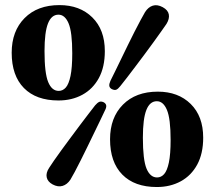

<svg xmlns="http://www.w3.org/2000/svg" viewBox="-20 -736 864 772"><path d="M219 -715.5Q301 -715.5 351.2 -666Q401.5 -616.5 401.5 -530.5Q401.5 -466.5 377.5 -422.2Q353.5 -378 311.2 -355Q269 -332 215 -332Q125.5 -332 76.2 -382Q27 -432 27 -524Q27 -611 78.8 -663.2Q130.5 -715.5 219 -715.5ZM270.5 -521.5Q270.5 -607 255.8 -642Q241 -677 215 -677Q187 -677 173 -641.8Q159 -606.5 159 -530.5Q159 -441.5 173.8 -406Q188.5 -370.5 216 -370.5Q232.5 -370.5 244.5 -384Q256.5 -397.5 263.5 -430.5Q270.5 -463.5 270.5 -521.5ZM463.5 -389.5Q454.5 -378 447.2 -375.2Q440 -372.5 429 -378Q420.5 -383 419.5 -390.8Q418.5 -398.5 424 -411Q431.5 -426 442.8 -449Q454 -472 467.2 -499.2Q480.5 -526.5 494.2 -554.8Q508 -583 521.2 -609Q534.5 -635 545.5 -655.5Q556.5 -676 563 -687Q576 -707.5 594.2 -713.2Q612.5 -719 634.5 -707Q655.5 -695.5 658.8 -678Q662 -660.5 649.5 -640Q642.5 -629.5 629.2 -611Q616 -592.5 599 -568.8Q582 -545 562.8 -519.5Q543.5 -494 525 -469.2Q506.5 -444.5 490.5 -423.8Q474.5 -403 463.5 -389.5ZM362.5 -312.5Q372 -323.5 379.5 -326.5Q387 -329.5 397.5 -324.5Q406.5 -319 407.2 -311Q408 -303 401.5 -291Q394.5 -275.5 383.2 -252.5Q372 -229.5 358.8 -202.2Q345.5 -175 331.8 -146.5Q318 -118 304.8 -91.8Q291.5 -65.5 280.8 -45.2Q270 -25 263 -13.5Q250 6 231.5 11.5Q213 17 191.5 5.5Q171.5 -5.5 167.8 -23Q164 -40.5 177.5 -61Q184 -71.5 197 -90.2Q210 -109 227.5 -133Q245 -157 264 -182.5Q283 -208 301.5 -232.8Q320 -257.5 336 -278.2Q352 -299 362.5 -312.5ZM614.5 -367.5Q696.5 -367.5 746.8 -318Q797 -268.5 797 -182.5Q797 -118.5 773 -74.2Q749 -30 706.8 -7Q664.5 16 610.5 16Q521 16 471.8 -34Q422.5 -84 422.5 -176Q422.5 -263 474.2 -315.2Q526 -367.5 614.5 -367.5ZM666 -173.5Q666 -259 651.2 -294Q636.5 -329 610.5 -329Q582.5 -329 568.5 -293.8Q554.5 -258.5 554.5 -182.5Q554.5 -93.5 569.2 -58Q584 -22.5 611.5 -22.5Q628 -22.5 640 -36Q652 -49.5 659 -82.5Q666 -115.5 666 -173.5Z"/></svg>

Font: Fraunces
Style: Bold
Weight: 700
Version: Version 1.000;[b76b70a41]